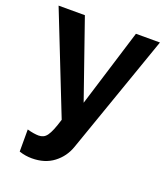

<svg xmlns="http://www.w3.org/2000/svg" viewBox="-138 -621 826 947"><g transform="rotate(20 275.0 -147.5)"><path d="M72 102Q89 107 105 109.5Q121 112 132 112Q145 112 156 107Q167 102 176 89.5Q185 77 194 55Q203 33 213 0L6 -524H144L286 -116L412 -524H538L318 104Q299 159 253 194Q207 229 139 229Q123 229 106.5 226.5Q90 224 72 218Z"/></g></svg>

Font: Oxford Sans
Style: Bold
Weight: 700
Designer: Matt McInerney, Pablo Impallari, Rodrigo Fuenzalida
Foundry: Matt McInerney, Pablo Impallari, Rodrigo Fuenzalida
Version: Version 3.000g; ttfautohint (v1.5) -l 8 -r 28 -G 28 -x 14 -D